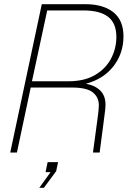

<svg xmlns="http://www.w3.org/2000/svg" viewBox="-20 -730 640 919"><path d="M29 0 180 -710H388Q474 -710 522.5 -671.5Q571 -633 571 -556Q571 -475 523.5 -413.5Q476 -352 391 -329Q433 -322 459 -297.5Q485 -273 485 -228Q485 -212 481 -184.5Q477 -157 475 -138L457 0H425L444 -141Q447 -161 450 -186.5Q453 -212 453 -228Q453 -264 424.5 -287.5Q396 -311 325 -311H127L61 0ZM133 -341H307Q384 -341 435 -371Q486 -401 511.5 -449.5Q537 -498 537 -553Q537 -619 497.5 -649.5Q458 -680 380 -680H206ZM168 169 222 94H198L208 46H258L249 89L190 169Z"/></svg>

Font: Geist Mono Thin
Style: Italic
Weight: 100
Italic angle: -12°
Monospace: yes
Designer: Basement.studio, Andrés Briganti, Mateo Zaragoza
Foundry: Basement.studio, Vercel, Andrés Briganti, Guido Ferreyra, Mateo Zaragoza
Version: Version 1.500; ttfautohint (v1.8.4.7-5d5b)